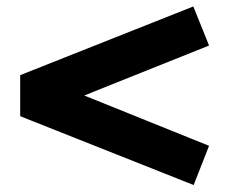

<svg xmlns="http://www.w3.org/2000/svg" viewBox="-20 -606 688 580"><path d="M565 -47 41 -255V-379L564 -586.5L611.5 -468.5L234.5 -317.5L611.5 -165.5Z"/></svg>

Font: Geologica Thin Roman ExtraBold
Style: Regular
Weight: 800
Version: Version 1.010;gftools[0.9.28]